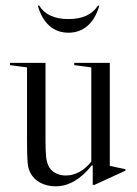

<svg xmlns="http://www.w3.org/2000/svg" viewBox="-20 -645 483 675"><path d="M421 -50V-45L312 5H306V-63L303 -64Q244 10 176 10Q145 10 121 -3Q97 -16 86 -39Q79 -52 77 -74.5Q75 -97 75 -153V-408L15 -416V-424H140V-153Q140 -113 142 -94.5Q144 -76 150 -63Q157 -47 173.5 -37.5Q190 -28 211 -28Q236 -28 259 -40.5Q282 -53 301 -77V-408L241 -416V-424H366V-62ZM329 -625H324Q294 -578 221 -578Q147 -578 118 -625H113Q126 -579 153.5 -554.5Q181 -530 221 -530Q260 -530 288 -554.5Q316 -579 329 -625Z"/></svg>

Font: Libre Caslon Display
Style: Regular
Weight: 400
Designer: Pablo Impallari, Rodrigo Fuenzalida
Foundry: Pablo Impallari, Rodrigo Fuenzalida
Version: Version 1.100; ttfautohint (v1.6) -l 8 -r 50 -G 200 -x 14 -D